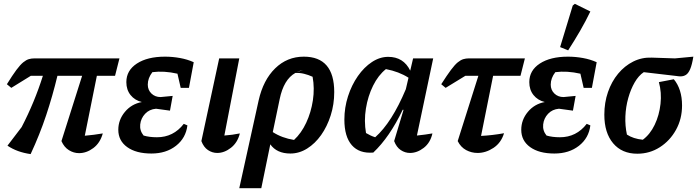

<svg xmlns="http://www.w3.org/2000/svg" viewBox="-20 -792 3642 1003"><path d="M140 13Q69 3 19 -31L93 -128Q161 -259 204 -396H141L39 -333L16 -352Q45 -399 65.5 -426.5Q86 -454 101.5 -466.5Q117 -479 130.5 -483Q144 -487 160 -487H604L581 -396H486L423 -83Q447 -85 470 -88Q493 -91 517 -95Q503 -45 467.5 -18.5Q432 8 393 8Q365 8 340 -7.5Q315 -23 301 -55L409 -396H280Q255 -292 221.5 -191Q188 -90 140 13Z M771 10Q691 10 644.5 -23.5Q598 -57 598 -114Q598 -166 632.5 -207.5Q667 -249 721 -259Q684 -268 662 -295.5Q640 -323 640 -363Q640 -424 695 -460Q750 -496 842 -496Q881 -496 920 -489Q959 -482 992 -467L967 -333H924L907 -407Q837 -423 776 -415Q752 -384 752 -350Q752 -322 771 -303.5Q790 -285 819 -285L882 -291L868 -214L795 -224Q760 -221 738 -197.5Q716 -174 712.5 -142Q709 -110 730 -84Q760 -75 800 -75Q886 -75 940 -145L959 -137Q951 -71 899.5 -30.5Q848 10 771 10Z M1233 -95Q1221 -47 1186.5 -20Q1152 7 1115 7Q1089 7 1066.5 -8Q1044 -23 1032 -55L1125 -487H1230L1152 -84Q1194 -87 1233 -95Z M1230 191 1331 -267Q1355 -374 1417.5 -435Q1480 -496 1567 -496Q1726 -496 1726 -311Q1726 -247 1707.5 -189Q1689 -131 1657.5 -86.5Q1626 -42 1584.5 -16Q1543 10 1497 10Q1426 10 1392 -38L1345 191ZM1564 -426Q1546 -423 1529 -415ZM1441 -274 1405 -102Q1453 -71 1516 -61Q1554 -96 1579.5 -150.5Q1605 -205 1614.5 -268Q1624 -331 1613 -391Q1591 -401 1568.5 -406.5Q1546 -412 1523 -411Q1462 -377 1441 -274Z M1930 5Q1857 11 1818 -33.5Q1779 -78 1779 -167Q1779 -230 1798 -289Q1817 -348 1849.5 -394.5Q1882 -441 1923 -468Q1964 -495 2008 -495Q2088 -495 2123 -423L2138 -487H2243L2158 -84Q2181 -86 2200.5 -89Q2220 -92 2239 -95Q2228 -46 2193.5 -19.5Q2159 7 2122 7Q2096 7 2073.5 -8Q2051 -23 2039 -55L2088 -218L2084 -219Q2015 -75 1930 5ZM1892 -97Q1904 -90 1915.5 -84.5Q1927 -79 1940 -75Q2027 -152 2100 -326L2114 -386Q2064 -418 1996 -431Q1956 -399 1929 -344.5Q1902 -290 1891.5 -225Q1881 -160 1892 -97Z M2308 -333 2285 -352Q2315 -399 2335.5 -426.5Q2356 -454 2371.5 -466.5Q2387 -479 2400.5 -483Q2414 -487 2429 -487H2722L2699 -396H2556L2493 -82Q2552 -85 2613 -96Q2598 -46 2558 -19.5Q2518 7 2475 7Q2443 7 2415 -8Q2387 -23 2371 -55L2479 -396H2411Z M2876 10Q2796 10 2749.5 -23.5Q2703 -57 2703 -114Q2703 -166 2737.5 -207.5Q2772 -249 2826 -259Q2789 -268 2767 -295.5Q2745 -323 2745 -363Q2745 -424 2800 -460Q2855 -496 2947 -496Q2986 -496 3025 -489Q3064 -482 3097 -467L3072 -333H3029L3012 -407Q2942 -423 2881 -415Q2857 -384 2857 -350Q2857 -322 2876 -303.5Q2895 -285 2924 -285L2987 -291L2973 -214L2900 -224Q2865 -221 2843 -197.5Q2821 -174 2817.5 -142Q2814 -110 2835 -84Q2865 -75 2905 -75Q2991 -75 3045 -145L3064 -137Q3056 -71 3004.5 -30.5Q2953 10 2876 10ZM2948 -529 2906 -546 2972 -763 2983 -772 3064 -732Q3040 -682 3010.5 -631Q2981 -580 2948 -529Z M3309 11Q3229 11 3183 -43.5Q3137 -98 3137 -193Q3137 -256 3156 -311Q3175 -366 3209 -407Q3243 -448 3288 -470.5Q3333 -493 3385 -491L3506 -487L3602 -496Q3595 -453 3585.5 -431Q3576 -409 3563.5 -401Q3551 -393 3535 -393Q3525 -393 3514 -395L3343 -415Q3316 -397 3295.5 -361.5Q3275 -326 3262 -280Q3249 -234 3247 -184.5Q3245 -135 3255 -89Q3288 -67 3338 -62Q3376 -90 3400 -140Q3424 -190 3430.5 -249.5Q3437 -309 3422 -363L3500 -378Q3521 -353 3532 -318.5Q3543 -284 3543 -241Q3543 -171 3511.5 -114Q3480 -57 3427 -23Q3374 11 3309 11Z"/></svg>

Font: Piazzolla SemiBold
Style: Italic
Weight: 600
Italic angle: -11.3°
Designer: Juan Pablo del Peral
Foundry: Huerta Tipografica
Version: Version 1.330